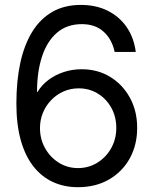

<svg xmlns="http://www.w3.org/2000/svg" viewBox="-20 -759 632 790"><path d="M300.8 11.2Q243.7 11.2 197.3 -10.3Q150.9 -31.7 117.2 -74.7Q83.5 -117.7 65.4 -182.4Q47.4 -247.1 47.4 -333.5Q47.4 -426.3 63.7 -501Q80.1 -575.7 113 -628.9Q146 -682.1 195.8 -710.4Q245.6 -738.8 312.5 -738.8Q375.5 -738.8 423.6 -714.6Q471.7 -690.4 501.5 -647Q531.2 -603.5 538.6 -545.4H451.7Q440.9 -597.2 406.5 -628.4Q372.1 -659.7 316.9 -659.7Q255.4 -659.7 214.4 -624.3Q173.3 -588.9 152.8 -526.1Q132.3 -463.4 132.3 -380.4H134.3Q151.4 -409.2 179.4 -430.2Q207.5 -451.2 242.4 -462.6Q277.3 -474.1 316.4 -474.1Q381.3 -474.1 432.9 -442.9Q484.4 -411.6 514.4 -357.2Q544.4 -302.7 544.4 -232.9Q544.4 -162.1 513.7 -106.9Q482.9 -51.8 428.2 -20.3Q373.5 11.2 300.8 11.2ZM300.8 -67.4Q344.7 -67.4 380.6 -89.6Q416.5 -111.8 437.5 -149.4Q458.5 -187 458.5 -232.9Q458.5 -278.3 438.2 -315.2Q418 -352.1 382.8 -373.8Q347.7 -395.5 303.7 -395.5Q270.5 -395.5 241.7 -382.8Q212.9 -370.1 190.9 -347.4Q168.9 -324.7 156.7 -295.2Q144.5 -265.6 144.5 -231.9Q144.5 -187 165.3 -149.7Q186 -112.3 221.7 -89.8Q257.3 -67.4 300.8 -67.4Z"/></svg>

Font: Inter 28pt
Style: Regular
Weight: 400
Designer: Rasmus Andersson
Foundry: rsms
Version: Version 4.001;git-66647c0bb